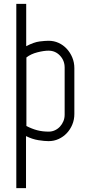

<svg xmlns="http://www.w3.org/2000/svg" viewBox="-20 -719 459 989"><path d="M116 -70Q145 -55 172 -48Q199 -41 231 -41Q248 -41 263 -48Q278 -55 289 -67Q300 -79 306.5 -94.5Q313 -110 313 -128V-371Q313 -407 289 -432.5Q265 -458 230 -458Q206 -458 172.5 -449.5Q139 -441 116 -423ZM115 -481Q155 -502 184 -505.5Q213 -509 230 -509Q258 -509 282 -498Q306 -487 324 -467.5Q342 -448 352.5 -422.5Q363 -397 363 -368V-132Q363 -103 352.5 -77.5Q342 -52 324 -33Q306 -14 282 -3Q258 8 230 8Q209 8 177.5 3Q146 -2 114 -18V250H64V-699H65H114H115Z"/></svg>

Font: Marvel
Style: Regular
Weight: 400
Designer: Carolina Trebol
Foundry: Carolina Trebol
Version: Version 1.001